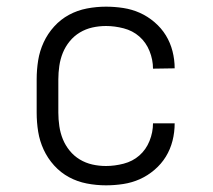

<svg xmlns="http://www.w3.org/2000/svg" viewBox="-20 -548 640 576"><path d="M298 8Q269 8 240.5 2.5Q212 -3 187 -16.5Q162 -30 142.5 -51.5Q123 -73 111 -99Q99 -125 94.5 -153Q90 -181 90 -210V-310Q90 -339 94.5 -367Q99 -395 111 -421Q123 -447 142.5 -468.5Q162 -490 187 -503.5Q212 -517 240.5 -522.5Q269 -528 298 -528Q324 -528 350 -524Q376 -520 399.5 -509.5Q423 -499 443.5 -481.5Q464 -464 477.5 -442Q491 -420 497.5 -394.5Q504 -369 504 -343L439 -342Q439 -369 428.5 -395Q418 -421 398 -438.5Q378 -456 351 -463Q324 -470 298 -470Q277 -470 257 -465.5Q237 -461 219.5 -450.5Q202 -440 189 -424Q176 -408 168.5 -389.5Q161 -371 158 -350.5Q155 -330 155 -310V-210Q155 -190 158 -169.5Q161 -149 168.5 -130.5Q176 -112 189 -96Q202 -80 219.5 -69.5Q237 -59 257 -54.5Q277 -50 298 -50Q324 -50 351 -57Q378 -64 398 -81.5Q418 -99 428.5 -125Q439 -151 439 -178H504Q504 -151 497.5 -125.5Q491 -100 477.5 -78Q464 -56 443.5 -38.5Q423 -21 399.5 -10.5Q376 0 350 4Q324 8 298 8Z"/></svg>

Font: Iosevka Etoile Light
Style: Regular
Weight: 300
Designer: Belleve Invis
Foundry: Belleve Invis
Version: Version 25.0.1; ttfautohint (v1.8.4)